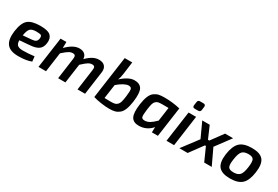

<svg xmlns="http://www.w3.org/2000/svg" viewBox="58 -1670 3834 2650"><g transform="rotate(30 1975.5 -345.0)"><path d="M455 -99 463 -20Q386 12 255 12Q124 12 73 -54.5Q22 -121 40 -258Q59 -399 119 -451.5Q179 -504 317 -504Q439 -504 481.5 -462.5Q524 -421 513 -341Q503 -269 457 -237Q411 -205 316 -199L161 -186Q162 -128 189 -107.5Q216 -87 271 -87Q354 -87 455 -99ZM168 -268 308 -280Q350 -283 369.5 -298.5Q389 -314 394 -352Q397 -390 379 -399Q361 -408 302 -408Q236 -407 209 -379.5Q182 -352 168 -268Z M736 -490 734 -393Q842 -504 939 -504Q994 -504 1024 -477Q1054 -450 1056 -402Q1110 -456 1156 -480Q1202 -504 1251 -504Q1316 -504 1346.5 -467Q1377 -430 1367 -366L1316 0H1196L1242 -334Q1248 -372 1237.5 -386.5Q1227 -401 1200 -401Q1169 -401 1137.5 -381.5Q1106 -362 1046 -306L1003 0H887L933 -334Q938 -370 929 -385.5Q920 -401 891 -401Q859 -401 827.5 -382Q796 -363 737 -310L694 0H574L643 -490Z M1664 -700 1639 -509Q1629 -438 1613 -399Q1658 -443 1712.5 -473Q1767 -503 1816 -503Q1904 -503 1936 -445.5Q1968 -388 1948 -239Q1937 -161 1917 -110Q1897 -59 1864.5 -32.5Q1832 -6 1795.5 3.5Q1759 13 1706 13Q1649 13 1573.5 2Q1498 -9 1449 -25L1544 -700ZM1610 -308 1578 -84Q1660 -82 1669 -82Q1715 -82 1738.5 -87Q1762 -92 1781 -110.5Q1800 -129 1808.5 -159.5Q1817 -190 1825 -247Q1838 -348 1829 -374Q1820 -400 1781 -400Q1751 -400 1705 -375.5Q1659 -351 1610 -308Z M2477 0H2381L2384 -85Q2301 11 2179 12Q2089 13 2056.5 -47Q2024 -107 2044 -253Q2056 -336 2077.5 -387.5Q2099 -439 2134 -464Q2169 -489 2204.5 -496.5Q2240 -504 2297 -504Q2424 -504 2544 -475ZM2412 -406 2323 -407Q2277 -407 2253 -402.5Q2229 -398 2210.5 -380.5Q2192 -363 2183.5 -333Q2175 -303 2167 -247Q2153 -144 2161.5 -117Q2170 -90 2211 -90Q2253 -90 2292 -113.5Q2331 -137 2381 -187Z M2743 -703H2798Q2816 -703 2824.5 -693Q2833 -683 2831 -666L2824 -611Q2818 -578 2786 -578H2731Q2693 -578 2698 -616L2706 -670Q2709 -703 2743 -703ZM2735 0H2614L2683 -490H2803Z M3216 -252 3335 0H3215L3121 -210H3105L2951 0H2819L3010 -253L2901 -490H3020L3103 -298H3124L3265 -490H3393Z M3689 -504Q3819 -504 3869.5 -442.5Q3920 -381 3900 -240Q3881 -102 3819.5 -44.5Q3758 13 3630 13Q3501 13 3449 -48Q3397 -109 3416 -249Q3436 -388 3497 -446Q3558 -504 3689 -504ZM3688 -407Q3619 -407 3588 -373Q3557 -339 3543 -240Q3529 -148 3547 -116Q3565 -84 3631 -84Q3700 -84 3731 -118.5Q3762 -153 3775 -249Q3788 -343 3770.5 -375Q3753 -407 3688 -407Z"/></g></svg>

Font: Exo 2.0 Semi Bold
Style: Italic
Weight: 600
Italic angle: -8°
Designer: Natanael Gama
Version: Version 1.001;PS 001.001;hotconv 1.0.70;makeotf.lib2.5.58329